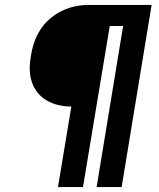

<svg xmlns="http://www.w3.org/2000/svg" viewBox="-20 -755 640 775"><path d="M214 0 268 -325Q241 -325 215.5 -331Q190 -337 168.5 -349.5Q147 -362 131.5 -381.5Q116 -401 108 -425.5Q100 -450 100 -476.5Q100 -503 105 -530Q109 -557 118 -583.5Q127 -610 142.5 -634.5Q158 -659 180.5 -678.5Q203 -698 228.5 -710.5Q254 -723 281.5 -729Q309 -735 336 -735H592L471 0H370L477 -650H423L315 0Z"/></svg>

Font: Iosevka SS04 Extended
Style: Bold Italic
Weight: 700
Width: 7
Italic angle: -9°
Monospace: yes
Designer: Belleve Invis
Foundry: Belleve Invis
Version: Version 19.0.0; ttfautohint (v1.8.4)